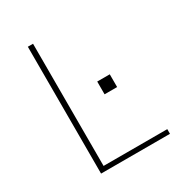

<svg xmlns="http://www.w3.org/2000/svg" viewBox="-166 -798 838 905"><g transform="rotate(-30 253.0 -345.0)"><path d="M120.1 0V-690.4H148.4V-25.4H495.1V0ZM321.3 -315.4V-384.8H389.6V-315.4Z"/></g></svg>

Font: Gothic A1 Thin
Style: Regular
Weight: 250
Designer: HanYang I&C Co.,Ltd.
Foundry: HanYang I&C Co.,Ltd.
Version: Version 2.50